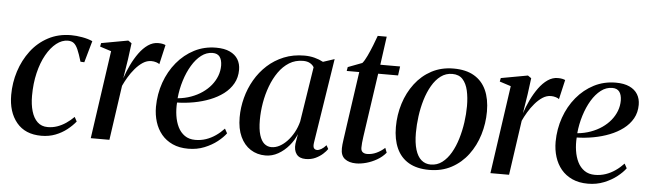

<svg xmlns="http://www.w3.org/2000/svg" viewBox="-45 -825 3381 1000"><g transform="rotate(5 1646.0 -325.0)"><path d="M193.5 10Q109 10 64 -44.5Q19 -99 19 -188.5Q19 -252.5 38.2 -312.5Q57.5 -372.5 94 -420.8Q130.5 -469 183.5 -497.2Q236.5 -525.5 303.5 -525.5Q330 -525.5 361.2 -520Q392.5 -514.5 415.5 -504L383.5 -391L363.5 -392Q351.5 -432.5 341.5 -455Q331.5 -477.5 319.5 -486.5Q307.5 -495.5 289 -495.5Q258 -495.5 229 -472.8Q200 -450 177 -409.2Q154 -368.5 140.8 -313.2Q127.5 -258 127.5 -193Q127.5 -148 137.8 -113Q148 -78 169 -58Q190 -38 222.5 -38Q248.5 -38 272.2 -46.2Q296 -54.5 317.5 -69Q339 -83.5 358.5 -103L371 -80Q353 -57.5 326.8 -36.8Q300.5 -16 267 -3Q233.5 10 193.5 10Z M451.5 0 517.5 -460.5 458.5 -479.5 462 -498 602 -523.5 620 -511 609 -427 593 -325.5Q604.5 -361 621.5 -396.2Q638.5 -431.5 659.5 -460.5Q680.5 -489.5 705.5 -506.8Q730.5 -524 758 -524Q773 -524 782.5 -521.8Q792 -519.5 797 -517L773.5 -415Q769.5 -419.5 757 -423.5Q744.5 -427.5 731 -427.5Q708 -427.5 687 -413.8Q666 -400 647.2 -378Q628.5 -356 614 -331.5Q599.5 -307 590 -286L549 0Z M1156.5 -87Q1141 -65.5 1112.5 -43Q1084 -20.5 1045.5 -5Q1007 10.5 961.5 10.5Q914.5 10.5 879.5 -5.5Q844.5 -21.5 821.5 -49.2Q798.5 -77 787 -113.8Q775.5 -150.5 775.5 -192.5Q776 -259.5 797.2 -319.8Q818.5 -380 857 -426.5Q895.5 -473 947.5 -499.8Q999.5 -526.5 1061.5 -526.5Q1104.5 -526.5 1133 -513.2Q1161.5 -500 1175.8 -476.5Q1190 -453 1190 -422Q1190 -381.5 1172.2 -350Q1154.5 -318.5 1123.8 -295.2Q1093 -272 1053.5 -256.5Q1014 -241 970.2 -233Q926.5 -225 883 -224Q880.5 -189 885.5 -155.8Q890.5 -122.5 903.5 -96.2Q916.5 -70 939 -54.2Q961.5 -38.5 994 -38.5Q1023.5 -38.5 1050 -47.5Q1076.5 -56.5 1100 -72.8Q1123.5 -89 1143.5 -110.5ZM1045.5 -497.5Q1013.5 -497.5 986.2 -476.5Q959 -455.5 937.8 -420Q916.5 -384.5 902.5 -339.5Q888.5 -294.5 884 -246.5Q921.5 -250 953.8 -261.8Q986 -273.5 1012 -291.5Q1038 -309.5 1056.5 -332.2Q1075 -355 1085 -381.2Q1095 -407.5 1095 -436Q1094.5 -466 1082.5 -481.8Q1070.5 -497.5 1045.5 -497.5Z M1612 -80Q1608.5 -58 1614 -49.8Q1619.5 -41.5 1631 -41.5Q1640 -41.5 1652.5 -48.5Q1665 -55.5 1678 -70.5L1688.5 -51.5Q1681 -40 1665.2 -25.5Q1649.5 -11 1626.8 -0.2Q1604 10.5 1575.5 10.5Q1542.5 10.5 1527.5 -9.8Q1512.5 -30 1516 -64L1524.5 -115Q1511.5 -82.5 1487.2 -53.8Q1463 -25 1431.5 -7.2Q1400 10.5 1365.5 10.5Q1321.5 10.5 1287.2 -11.5Q1253 -33.5 1233.8 -75Q1214.5 -116.5 1214.5 -176Q1214.5 -227.5 1227.8 -278Q1241 -328.5 1266.8 -373Q1292.5 -417.5 1330 -451.8Q1367.5 -486 1416 -505.8Q1464.5 -525.5 1523 -525.5Q1551 -525.5 1576 -519Q1601 -512.5 1621.5 -501.5L1681 -521ZM1575.5 -469Q1569 -481 1554.8 -489.2Q1540.5 -497.5 1518.5 -497.5Q1478 -497.5 1446.2 -477.8Q1414.5 -458 1391 -424.5Q1367.5 -391 1351.8 -348.8Q1336 -306.5 1328.2 -260.8Q1320.5 -215 1320.5 -171.5Q1320.5 -123 1329.8 -93Q1339 -63 1355.2 -49.2Q1371.5 -35.5 1392.5 -35.5Q1414 -35.5 1434.8 -46.5Q1455.5 -57.5 1474.2 -77.2Q1493 -97 1507.8 -123.8Q1522.5 -150.5 1530.5 -181.5Z M1871.5 -175.5Q1867.5 -149 1865 -130.5Q1862.5 -112 1861.2 -98.8Q1860 -85.5 1860 -73.5Q1860 -57.5 1869 -50.5Q1878 -43.5 1892 -43.5Q1917 -43.5 1940.8 -54.5Q1964.5 -65.5 1984 -83.5L1993.5 -59Q1974.5 -36 1947.5 -20.5Q1920.5 -5 1892 2.8Q1863.5 10.5 1839.5 10.5Q1802 10.5 1780 -6.8Q1758 -24 1759 -62Q1759 -69.5 1760.2 -81.8Q1761.5 -94 1763.8 -110Q1766 -126 1768.8 -145.2Q1771.5 -164.5 1774.5 -186L1814.5 -465H1749L1752.5 -485.5L1826.5 -513.5Q1837.5 -526 1850.2 -553Q1863 -580 1874.8 -610Q1886.5 -640 1894 -661H1941L1920.5 -512.5H2024L2017.5 -465H1913.5Z M2303 -526Q2367.5 -526 2410 -501.2Q2452.5 -476.5 2473.8 -430Q2495 -383.5 2495 -318Q2495 -255.5 2477 -196.5Q2459 -137.5 2424 -90.8Q2389 -44 2338 -16.5Q2287 11 2221.5 11Q2157 11 2114.2 -14Q2071.5 -39 2050.5 -85.8Q2029.5 -132.5 2029.5 -196.5Q2029.5 -260.5 2048 -319.5Q2066.5 -378.5 2102 -425.2Q2137.5 -472 2188.2 -499Q2239 -526 2303 -526ZM2298.5 -497.5Q2265 -497.5 2238.5 -477.8Q2212 -458 2192.5 -424.2Q2173 -390.5 2160.5 -348.8Q2148 -307 2142 -262.2Q2136 -217.5 2136 -175.5Q2136 -123 2146.8 -87.8Q2157.5 -52.5 2178 -35Q2198.5 -17.5 2227 -17.5Q2260.5 -17.5 2286.8 -37.5Q2313 -57.5 2332.2 -90.8Q2351.5 -124 2364 -165.8Q2376.5 -207.5 2382.8 -251.8Q2389 -296 2389 -337Q2389 -382 2380.8 -418.2Q2372.5 -454.5 2353 -476Q2333.5 -497.5 2298.5 -497.5Z M2541 0 2607 -460.5 2548 -479.5 2551.5 -498 2691.5 -523.5 2709.5 -511 2698.5 -427 2682.5 -325.5Q2694 -361 2711 -396.2Q2728 -431.5 2749 -460.5Q2770 -489.5 2795 -506.8Q2820 -524 2847.5 -524Q2862.5 -524 2872 -521.8Q2881.5 -519.5 2886.5 -517L2863 -415Q2859 -419.5 2846.5 -423.5Q2834 -427.5 2820.5 -427.5Q2797.5 -427.5 2776.5 -413.8Q2755.5 -400 2736.8 -378Q2718 -356 2703.5 -331.5Q2689 -307 2679.5 -286L2638.5 0Z M3246 -87Q3230.5 -65.5 3202 -43Q3173.5 -20.5 3135 -5Q3096.5 10.5 3051 10.5Q3004 10.5 2969 -5.5Q2934 -21.5 2911 -49.2Q2888 -77 2876.5 -113.8Q2865 -150.5 2865 -192.5Q2865.5 -259.5 2886.8 -319.8Q2908 -380 2946.5 -426.5Q2985 -473 3037 -499.8Q3089 -526.5 3151 -526.5Q3194 -526.5 3222.5 -513.2Q3251 -500 3265.2 -476.5Q3279.5 -453 3279.5 -422Q3279.5 -381.5 3261.8 -350Q3244 -318.5 3213.2 -295.2Q3182.5 -272 3143 -256.5Q3103.5 -241 3059.8 -233Q3016 -225 2972.5 -224Q2970 -189 2975 -155.8Q2980 -122.5 2993 -96.2Q3006 -70 3028.5 -54.2Q3051 -38.5 3083.5 -38.5Q3113 -38.5 3139.5 -47.5Q3166 -56.5 3189.5 -72.8Q3213 -89 3233 -110.5ZM3135 -497.5Q3103 -497.5 3075.8 -476.5Q3048.5 -455.5 3027.2 -420Q3006 -384.5 2992 -339.5Q2978 -294.5 2973.5 -246.5Q3011 -250 3043.2 -261.8Q3075.5 -273.5 3101.5 -291.5Q3127.5 -309.5 3146 -332.2Q3164.5 -355 3174.5 -381.2Q3184.5 -407.5 3184.5 -436Q3184 -466 3172 -481.8Q3160 -497.5 3135 -497.5Z"/></g></svg>

Font: Merriweather 120pt
Style: Italic
Weight: 400
Italic angle: -7.8°
Version: Version 2.101